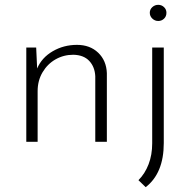

<svg xmlns="http://www.w3.org/2000/svg" viewBox="-20 -588 776 796"><path d="M423 -285V0H375V-272Q373 -311 350 -335.5Q327 -360 284 -361Q244 -361 210.5 -342Q177 -323 156.5 -288.5Q136 -254 136 -210V0H89V-391H130L134 -304Q153 -349 198.5 -375.5Q244 -402 299 -402Q353 -402 387 -369.5Q421 -337 423 -285ZM554 159Q581 132 596 93Q611 54 611 6V-391H659V5Q659 130 584 188ZM636 -568Q650 -568 660 -558.5Q670 -549 670 -535Q670 -520 660 -510.5Q650 -501 636 -501Q622 -501 611.5 -511Q601 -521 601 -535Q601 -549 611.5 -558.5Q622 -568 636 -568Z"/></svg>

Font: Josefin Sans Light
Style: Regular
Weight: 300
Designer: Santiago Orozco
Foundry: Typemade
Version: Version 2.000